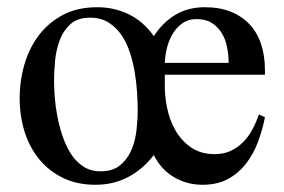

<svg xmlns="http://www.w3.org/2000/svg" viewBox="-20 -494 782 529"><path d="M710 -170.9Q703.1 -136.2 690.7 -102.8Q678.2 -69.3 657.7 -43Q637.2 -16.6 607.9 -0.7Q578.6 15.1 538.1 15.1Q494.6 15.1 458.7 -6.3Q422.9 -27.8 403.8 -66.9Q374 -27.8 333.3 -6.3Q292.5 15.1 243.2 15.1Q191.9 15.1 152.8 -4.2Q113.8 -23.4 87.2 -56.4Q60.5 -89.4 47.4 -132.3Q34.2 -175.3 34.2 -222.7Q34.2 -271.5 47.4 -316.7Q60.5 -361.8 87.2 -397Q113.8 -432.1 153.8 -453.1Q193.8 -474.1 247.6 -474.1Q295.4 -474.1 335.4 -454.3Q375.5 -434.6 403.8 -394.5Q428.7 -432.6 463.6 -453.4Q498.5 -474.1 544.4 -474.1Q585.9 -474.1 616.7 -461.4Q647.5 -448.7 668.5 -426Q689.5 -403.3 699.7 -371.3Q710 -339.4 710 -301.3V-288.1H434.1V-266.1Q433.1 -233.9 439.9 -199Q446.8 -164.1 463.1 -135.3Q479.5 -106.4 506.3 -87.9Q533.2 -69.3 571.8 -69.3Q596.7 -69.3 615.7 -78.4Q634.8 -87.4 649.7 -102.3Q664.6 -117.2 675.3 -137.2Q686 -157.2 693.4 -178.7ZM609.9 -320.8Q609.9 -341.8 605.7 -363.5Q601.6 -385.3 591.1 -402.6Q580.6 -419.9 563.7 -430.7Q546.9 -441.4 521.5 -441.4Q498.5 -441.4 482.2 -429.7Q465.8 -418 455.3 -399.9Q444.8 -381.8 439.7 -360.8Q434.6 -339.8 434.1 -320.8ZM359.4 -189.9Q359.4 -211.4 357.7 -238.8Q356 -266.1 351.3 -294.4Q346.7 -322.8 337.6 -350.1Q328.6 -377.4 314 -398.4Q299.3 -419.4 278.3 -432.4Q257.3 -445.3 228 -445.3Q193.8 -445.3 174.3 -427.7Q154.8 -410.2 144.8 -383.8Q134.8 -357.4 131.8 -327.4Q128.9 -297.4 128.9 -272Q128.9 -252.4 130.9 -226.3Q132.8 -200.2 138.2 -172.4Q143.6 -144.5 152.8 -117.7Q162.1 -90.8 176 -69.3Q189.9 -47.9 210 -34.9Q230 -22 256.8 -22Q290.5 -22 310.5 -38.3Q330.6 -54.7 341.6 -79.6Q352.5 -104.5 356 -134.3Q359.4 -164.1 359.4 -189.9Z"/></svg>

Font: Simplified Naskh
Style: Regular
Weight: 400
Designer: SIL International
Foundry: Arabeyes
Version: 1.02_alpha